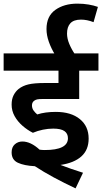

<svg xmlns="http://www.w3.org/2000/svg" viewBox="-20 -916 562 1057"><path d="M273 -208Q245 -208 216 -202Q187 -196 161 -185Q131 -200 104 -223.5Q77 -247 60.5 -276.5Q44 -306 44 -340Q44 -370 54.5 -391Q65 -412 82 -426Q105 -444 137 -451.5Q169 -459 227 -459H302V-527H0V-622H522V-527H416V-371H217Q195 -371 185.5 -369Q176 -367 169 -362Q156 -353 156 -336Q156 -320 164.5 -308Q173 -296 185 -286Q228 -300 287 -300Q371 -300 419.5 -260.5Q468 -221 468 -153Q468 -91 428 -55Q388 -19 313 -8Q341 3 373 14Q405 25 437 35L396 121Q334 92 276.5 61Q219 30 172 -1Q113 -4 78.5 -20Q44 -36 44 -77Q44 -106 61.5 -121.5Q79 -137 103 -137Q149 -137 198 -92Q213 -90 226 -90Q354 -90 354 -155Q354 -181 334.5 -194.5Q315 -208 273 -208ZM283 -615Q262 -649 249 -685.5Q236 -722 236 -756Q236 -827 284.5 -861.5Q333 -896 406 -896Q439 -896 468 -891Q497 -886 519 -878L495 -794Q459 -808 426 -808Q386 -808 367.5 -788Q349 -768 349 -731Q349 -704 361.5 -674Q374 -644 394 -615Z"/></svg>

Font: Noto Sans Devanagari UI SemiBold
Style: Regular
Weight: 600
Designer: Jelle Bosma - Monotype Design Team
Foundry: Monotype Imaging Inc.
Version: Version 2.003; ttfautohint (v1.8.4.7-5d5b)